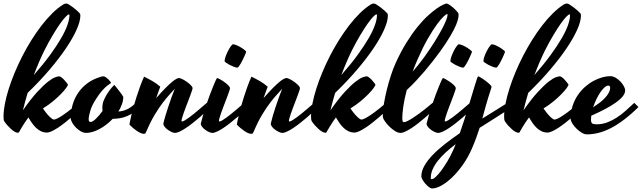

<svg xmlns="http://www.w3.org/2000/svg" viewBox="-60 -729 3651 1092"><path d="M245.1 -48.8Q252.9 -48.8 264.9 -54.7Q276.9 -60.5 291 -69.6Q305.2 -78.6 320.1 -89.8Q335 -101.1 348.4 -111.8Q361.8 -122.6 372.6 -131.8Q383.3 -141.1 389.2 -146Q393.6 -141.6 399.7 -134.8Q405.8 -127.9 411.1 -122.1Q400.4 -111.3 384.3 -95.9Q368.2 -80.6 349.4 -64.5Q330.6 -48.3 310.3 -32.2Q290 -16.1 270.8 -3.4Q251.5 9.3 234.9 17.1Q218.3 24.9 207 24.9Q188 24.9 172.6 17.3Q157.2 9.8 144.8 -2.2Q132.3 -14.2 121.6 -29.5Q110.8 -44.9 101.6 -61Q93.3 -50.3 84.7 -37.4Q76.2 -24.4 68.8 -12.7Q61.5 -1 56.6 7.8Q51.8 16.6 50.3 18.6Q49.3 22.5 47.4 24.2Q45.4 25.9 41 25.9Q33.7 25.9 23.7 20.3Q13.7 14.6 3.4 5.4Q-6.8 -3.9 -16.8 -14.9Q-26.9 -25.9 -34.2 -37.1Q-38.1 -42.5 -39.1 -49.3Q-40 -56.2 -40 -65.9Q-40 -98.1 -32.2 -138.7Q-24.4 -179.2 -10.3 -223.9Q3.9 -268.6 23.7 -316.2Q43.5 -363.8 67.4 -410.4Q91.3 -457 119.1 -501.5Q147 -545.9 176.8 -584.5Q206.5 -623 237.8 -653.8Q269 -684.6 300.8 -704.1Q305.7 -707 309.8 -708Q314 -709 316.9 -709Q322.8 -709 333.5 -702.4Q344.2 -695.8 356.2 -686.5Q368.2 -677.2 378.7 -668Q389.2 -658.7 394 -652.8Q397 -648.4 397 -640.1Q397 -607.9 375.5 -559.8Q354 -511.7 314.9 -453.9Q275.9 -396 220.5 -331.1Q165 -266.1 97.2 -200.7Q89.8 -175.8 83 -151.1Q76.2 -126.5 70.3 -101.6Q116.2 -167.5 151.6 -205.8Q187 -244.1 212.4 -263.9Q237.8 -283.7 253.7 -289.3Q269.5 -294.9 275.9 -294.9Q281.7 -294.9 289.8 -288.8Q297.9 -282.7 305.2 -274.7Q312.5 -266.6 318.4 -259Q324.2 -251.5 326.2 -248Q326.7 -243.2 315.9 -228.3Q305.2 -213.4 286.1 -193.8Q267.1 -174.3 241 -152.6Q214.8 -130.9 184.1 -112.3Q199.7 -89.8 210.9 -77.1Q222.2 -64.5 230 -58.1Q238.8 -50.8 245.1 -48.8ZM192.9 -442.9Q178.2 -413.6 162.8 -377.9Q147.5 -342.3 132.3 -302.2Q186.5 -363.8 224.9 -416.5Q263.2 -469.2 287.8 -512Q312.5 -554.7 323.7 -587.4Q335 -620.1 335 -642.1Q335 -643.6 334.7 -645.3Q334.5 -647 332 -647Q326.2 -647 313 -633.3Q299.8 -619.6 281.2 -593.3Q262.7 -566.9 240 -529.1Q217.3 -491.2 192.9 -442.9Z M444.3 -49.8Q444.3 -35.2 455.1 -35.2Q466.3 -35.2 484.9 -53Q503.4 -70.8 523.4 -98.1Q522.5 -103.5 522.2 -107.7Q522 -111.8 522 -115.2Q522 -125 524.2 -138.4Q526.4 -151.9 535.2 -168.9Q541 -182.1 549.3 -194.8Q556.2 -206.1 565.9 -219Q575.7 -231.9 587.4 -243.2L590.3 -246.1Q595.2 -240.2 603.3 -230.2Q611.3 -220.2 619.4 -209.7Q627.4 -199.2 633.5 -190.4Q639.6 -181.6 641.1 -178.2Q641.1 -157.2 633.5 -136.2Q626 -115.2 613.3 -94.7Q642.6 -96.7 667.7 -109.6Q692.9 -122.6 720.2 -151.9Q724.6 -147.5 731.7 -139.9Q738.8 -132.3 743.2 -127Q722.7 -105.5 702.9 -91.3Q683.1 -77.1 663.3 -68.8Q643.6 -60.5 623 -56.9Q602.5 -53.2 581.1 -53.2Q564.5 -35.6 545.4 -21Q526.4 -6.3 506.6 4.4Q486.8 15.1 467.3 21Q447.8 26.9 430.2 26.9Q415.5 26.9 399.9 18.1Q384.3 9.3 371.6 -3.7Q358.9 -16.6 350.6 -31.2Q342.3 -45.9 342.3 -57.1Q342.3 -94.2 352.3 -130.9Q362.3 -167.5 383.5 -199.5Q404.8 -231.4 437.7 -255.9Q470.7 -280.3 516.1 -293Q517.6 -293.9 521.2 -294.4Q524.9 -294.9 527.3 -294.9Q534.2 -294.9 541.7 -289.8Q549.3 -284.7 555.9 -278.3Q562.5 -272 566.9 -265.9Q571.3 -259.8 571.3 -257.8Q570.3 -255.4 564 -251.7Q557.6 -248 546.9 -239.3Q536.1 -230.5 521.5 -214.1Q506.8 -197.8 489.3 -170.9Q462.9 -131.3 453.6 -99.4Q444.3 -67.4 444.3 -49.8Z M851.6 -235.8Q845.7 -220.2 839.8 -204.1Q834 -188 828.1 -170.9Q858.9 -206.1 881.1 -228.3Q903.3 -250.5 918.7 -263.2Q934.1 -275.9 943.6 -280.5Q953.1 -285.2 958.5 -285.2Q964.8 -285.2 977.5 -278.8Q990.2 -272.5 1003.2 -263.2Q1016.1 -253.9 1025.6 -244.1Q1035.2 -234.4 1035.2 -227.1Q1035.2 -225.6 1034.7 -223.4Q1034.2 -221.2 1033.2 -217.8Q1029.3 -205.6 1023.2 -189Q1017.1 -172.4 1010.3 -154.5Q1003.4 -136.7 996.6 -118.9Q989.7 -101.1 984.4 -85.4Q979 -69.8 975.6 -58.1Q972.2 -46.4 972.2 -41Q972.2 -38.1 975.1 -38.1Q980.5 -38.1 991.2 -44.4Q1002 -50.8 1015.9 -61Q1029.8 -71.3 1044.9 -83.5Q1060.1 -95.7 1074 -107.7Q1087.9 -119.6 1099.1 -129.4Q1110.4 -139.2 1116.2 -144Q1121.1 -139.6 1127 -132.8Q1132.8 -126 1138.2 -120.1Q1127.4 -109.4 1111.3 -94Q1095.2 -78.6 1076.4 -62.5Q1057.6 -46.4 1037.4 -30.3Q1017.1 -14.2 998 -1.5Q979 11.2 962.4 19Q945.8 26.9 934.6 26.9Q927.2 26.9 916 21.7Q904.8 16.6 894.3 9Q883.8 1.5 876.5 -7.8Q869.1 -17.1 869.1 -25.9Q873.5 -45.9 881.1 -71.3Q888.7 -96.7 897.5 -123.3Q906.2 -149.9 915.8 -176Q925.3 -202.1 934.1 -224.1L933.1 -223.1Q923.8 -211.9 906.5 -193.6Q889.2 -175.3 867.2 -146.7Q845.2 -118.2 820.8 -77.9Q796.4 -37.6 772.9 17.6Q770 24.4 767.6 28.3Q765.1 32.2 758.3 32.2Q750 32.2 739.5 27.6Q729 22.9 718 15.4Q707 7.8 696 -1.5Q685.1 -10.7 676.3 -20Q676.3 -22.9 679 -36.6Q681.6 -50.3 686.5 -71Q691.4 -91.8 698.7 -118.4Q706.1 -145 715.3 -174.3Q724.6 -203.6 735.6 -234.1Q746.6 -264.6 759.3 -293Q779.8 -283.2 804.9 -269Q830.1 -254.9 851.6 -235.8Z M1147 26.9Q1139.6 26.9 1128.4 21.7Q1117.2 16.6 1106.9 9Q1096.7 1.5 1089.4 -7.8Q1082 -17.1 1082 -25.9Q1086.9 -47.4 1095.2 -75.2Q1103.5 -103 1113 -131.8Q1122.6 -160.6 1133.1 -188.2Q1143.6 -215.8 1152.1 -237.3Q1160.6 -258.8 1167 -272Q1173.3 -285.2 1175.3 -285.2Q1178.2 -285.2 1189.9 -278.8Q1201.7 -272.5 1214.6 -263.4Q1227.5 -254.4 1237.8 -244.4Q1248 -234.4 1248 -227.1Q1248 -225.6 1247.6 -223.4Q1247.1 -221.2 1246.1 -217.8Q1242.2 -205.6 1236.1 -189Q1230 -172.4 1223.1 -154.5Q1216.3 -136.7 1209.5 -118.9Q1202.6 -101.1 1197.3 -85.4Q1191.9 -69.8 1188.5 -58.1Q1185.1 -46.4 1185.1 -41Q1185.1 -38.1 1188 -38.1Q1193.4 -38.1 1204.1 -44.4Q1214.8 -50.8 1228.8 -61Q1242.7 -71.3 1257.8 -83.5Q1272.9 -95.7 1286.9 -107.7Q1300.8 -119.6 1312 -129.4Q1323.2 -139.2 1329.1 -144Q1333.5 -139.6 1339.6 -132.8Q1345.7 -126 1351.1 -120.1Q1340.3 -109.4 1324.2 -94Q1308.1 -78.6 1289.3 -62.5Q1270.5 -46.4 1250.2 -30.3Q1230 -14.2 1210.9 -1.5Q1191.9 11.2 1175.3 19Q1158.7 26.9 1147 26.9ZM1340.3 -434.1Q1339.8 -432.1 1336.7 -424.6Q1333.5 -417 1329.1 -407Q1324.7 -397 1319.1 -386Q1313.5 -375 1308.1 -365.7Q1302.7 -356.4 1297.9 -350.3Q1293 -344.2 1290 -344.2Q1281.2 -344.7 1268.8 -349.6Q1256.3 -354.5 1244.9 -360.6Q1233.4 -366.7 1225.3 -372.6Q1217.3 -378.4 1217.3 -380.9Q1217.3 -391.1 1223.1 -407.5Q1229 -423.8 1236.8 -439.2Q1244.6 -454.6 1252.7 -465.8Q1260.7 -477.1 1265.1 -477.1Q1273.9 -477.1 1286.6 -471.4Q1299.3 -465.8 1311.3 -458.5Q1323.2 -451.2 1331.8 -444.1Q1340.3 -437 1340.3 -434.1Z M1462.4 -235.8Q1456.5 -220.2 1450.7 -204.1Q1444.8 -188 1439 -170.9Q1469.7 -206.1 1491.9 -228.3Q1514.2 -250.5 1529.5 -263.2Q1544.9 -275.9 1554.4 -280.5Q1564 -285.2 1569.3 -285.2Q1575.7 -285.2 1588.4 -278.8Q1601.1 -272.5 1614 -263.2Q1627 -253.9 1636.5 -244.1Q1646 -234.4 1646 -227.1Q1646 -225.6 1645.5 -223.4Q1645 -221.2 1644 -217.8Q1640.1 -205.6 1634 -189Q1627.9 -172.4 1621.1 -154.5Q1614.3 -136.7 1607.4 -118.9Q1600.6 -101.1 1595.2 -85.4Q1589.8 -69.8 1586.4 -58.1Q1583 -46.4 1583 -41Q1583 -38.1 1585.9 -38.1Q1591.3 -38.1 1602.1 -44.4Q1612.8 -50.8 1626.7 -61Q1640.6 -71.3 1655.8 -83.5Q1670.9 -95.7 1684.8 -107.7Q1698.7 -119.6 1710 -129.4Q1721.2 -139.2 1727.1 -144Q1731.9 -139.6 1737.8 -132.8Q1743.7 -126 1749 -120.1Q1738.3 -109.4 1722.2 -94Q1706.1 -78.6 1687.3 -62.5Q1668.5 -46.4 1648.2 -30.3Q1627.9 -14.2 1608.9 -1.5Q1589.8 11.2 1573.2 19Q1556.6 26.9 1545.4 26.9Q1538.1 26.9 1526.9 21.7Q1515.6 16.6 1505.1 9Q1494.6 1.5 1487.3 -7.8Q1480 -17.1 1480 -25.9Q1484.4 -45.9 1491.9 -71.3Q1499.5 -96.7 1508.3 -123.3Q1517.1 -149.9 1526.6 -176Q1536.1 -202.1 1544.9 -224.1L1543.9 -223.1Q1534.7 -211.9 1517.3 -193.6Q1500 -175.3 1478 -146.7Q1456.1 -118.2 1431.6 -77.9Q1407.2 -37.6 1383.8 17.6Q1380.9 24.4 1378.4 28.3Q1376 32.2 1369.1 32.2Q1360.8 32.2 1350.3 27.6Q1339.8 22.9 1328.9 15.4Q1317.9 7.8 1306.9 -1.5Q1295.9 -10.7 1287.1 -20Q1287.1 -22.9 1289.8 -36.6Q1292.5 -50.3 1297.4 -71Q1302.2 -91.8 1309.6 -118.4Q1316.9 -145 1326.2 -174.3Q1335.4 -203.6 1346.4 -234.1Q1357.4 -264.6 1370.1 -293Q1390.6 -283.2 1415.8 -269Q1440.9 -254.9 1462.4 -235.8Z M1994.1 -48.8Q2002 -48.8 2013.9 -54.7Q2025.9 -60.5 2040 -69.6Q2054.2 -78.6 2069.1 -89.8Q2084 -101.1 2097.4 -111.8Q2110.8 -122.6 2121.6 -131.8Q2132.3 -141.1 2138.2 -146Q2142.6 -141.6 2148.7 -134.8Q2154.8 -127.9 2160.2 -122.1Q2149.4 -111.3 2133.3 -95.9Q2117.2 -80.6 2098.4 -64.5Q2079.6 -48.3 2059.3 -32.2Q2039.1 -16.1 2019.8 -3.4Q2000.5 9.3 1983.9 17.1Q1967.3 24.9 1956.1 24.9Q1937 24.9 1921.6 17.3Q1906.2 9.8 1893.8 -2.2Q1881.3 -14.2 1870.6 -29.5Q1859.9 -44.9 1850.6 -61Q1842.3 -50.3 1833.7 -37.4Q1825.2 -24.4 1817.9 -12.7Q1810.5 -1 1805.7 7.8Q1800.8 16.6 1799.3 18.6Q1798.3 22.5 1796.4 24.2Q1794.4 25.9 1790 25.9Q1782.7 25.9 1772.7 20.3Q1762.7 14.6 1752.4 5.4Q1742.2 -3.9 1732.2 -14.9Q1722.2 -25.9 1714.8 -37.1Q1710.9 -42.5 1710 -49.3Q1709 -56.2 1709 -65.9Q1709 -98.1 1716.8 -138.7Q1724.6 -179.2 1738.8 -223.9Q1752.9 -268.6 1772.7 -316.2Q1792.5 -363.8 1816.4 -410.4Q1840.3 -457 1868.2 -501.5Q1896 -545.9 1925.8 -584.5Q1955.6 -623 1986.8 -653.8Q2018.1 -684.6 2049.8 -704.1Q2054.7 -707 2058.8 -708Q2063 -709 2065.9 -709Q2071.8 -709 2082.5 -702.4Q2093.3 -695.8 2105.2 -686.5Q2117.2 -677.2 2127.7 -668Q2138.2 -658.7 2143.1 -652.8Q2146 -648.4 2146 -640.1Q2146 -607.9 2124.5 -559.8Q2103 -511.7 2064 -453.9Q2024.9 -396 1969.5 -331.1Q1914.1 -266.1 1846.2 -200.7Q1838.9 -175.8 1832 -151.1Q1825.2 -126.5 1819.3 -101.6Q1865.2 -167.5 1900.6 -205.8Q1936 -244.1 1961.4 -263.9Q1986.8 -283.7 2002.7 -289.3Q2018.6 -294.9 2024.9 -294.9Q2030.8 -294.9 2038.8 -288.8Q2046.9 -282.7 2054.2 -274.7Q2061.5 -266.6 2067.4 -259Q2073.2 -251.5 2075.2 -248Q2075.7 -243.2 2064.9 -228.3Q2054.2 -213.4 2035.2 -193.8Q2016.1 -174.3 1990 -152.6Q1963.9 -130.9 1933.1 -112.3Q1948.7 -89.8 1960 -77.1Q1971.2 -64.5 1979 -58.1Q1987.8 -50.8 1994.1 -48.8ZM1941.9 -442.9Q1927.2 -413.6 1911.9 -377.9Q1896.5 -342.3 1881.3 -302.2Q1935.5 -363.8 1973.9 -416.5Q2012.2 -469.2 2036.9 -512Q2061.5 -554.7 2072.8 -587.4Q2084 -620.1 2084 -642.1Q2084 -643.6 2083.7 -645.3Q2083.5 -647 2081.1 -647Q2075.2 -647 2062 -633.3Q2048.8 -619.6 2030.3 -593.3Q2011.7 -566.9 1989 -529.1Q1966.3 -491.2 1941.9 -442.9Z M2237.3 -34.2Q2245.1 -34.2 2258.5 -41Q2272 -47.9 2288.1 -58.3Q2304.2 -68.8 2321.8 -81.5Q2339.4 -94.2 2354.7 -106.4Q2370.1 -118.7 2382.3 -128.9Q2394.5 -139.2 2400.4 -144Q2404.8 -139.6 2410.9 -132.8Q2417 -126 2422.4 -120.1Q2411.6 -109.4 2395.5 -94Q2379.4 -78.6 2360.6 -62.5Q2341.8 -46.4 2321.5 -30.3Q2301.3 -14.2 2282 -1.5Q2262.7 11.2 2246.1 19Q2229.5 26.9 2218.3 26.9Q2203.1 26.9 2186.3 16.1Q2169.4 5.4 2154.8 -9Q2140.1 -23.4 2129.9 -38.1Q2119.6 -52.7 2118.2 -60.1Q2117.2 -63 2117.2 -67.1Q2117.2 -71.3 2117.2 -76.2Q2117.2 -100.6 2123.3 -137.9Q2129.4 -175.3 2139.6 -217Q2149.9 -258.8 2163.3 -300Q2176.8 -341.3 2191.4 -373Q2221.2 -438 2252.7 -488.3Q2284.2 -538.6 2314.5 -575.9Q2344.7 -613.3 2372.6 -638.7Q2400.4 -664.1 2422.6 -679.7Q2444.8 -695.3 2460.2 -702.1Q2475.6 -709 2481.4 -709Q2490.7 -705.6 2500.2 -699Q2509.8 -692.4 2518.1 -685.1Q2526.4 -677.7 2532.7 -670.7Q2539.1 -663.6 2542 -660.2Q2545.9 -656.2 2547.1 -652.6Q2548.3 -648.9 2548.3 -643.1Q2548.3 -631.3 2542.5 -610.8Q2536.6 -590.3 2520.5 -558.8Q2504.4 -527.3 2475.8 -483.4Q2447.3 -439.5 2401.4 -380.9Q2379.9 -353.5 2356 -325.2Q2335.4 -300.8 2308.6 -272Q2281.7 -243.2 2253.4 -216.8Q2239.3 -163.1 2233.6 -122.1Q2228 -81.1 2228 -58.1Q2228 -43 2230.5 -38.6Q2232.9 -34.2 2237.3 -34.2ZM2315.4 -392.1Q2307.1 -373.5 2300 -356Q2293 -338.4 2286.6 -321.3Q2301.8 -338.4 2314.2 -354Q2326.7 -369.6 2335.4 -380.9Q2345.7 -394 2354 -405.8Q2388.2 -453.6 2413.1 -493.7Q2438 -533.7 2454.1 -564.2Q2470.2 -594.7 2477.8 -615Q2485.4 -635.3 2485.4 -644Q2485.4 -646.5 2485.1 -647.7Q2484.9 -648.9 2482.4 -648.9Q2478 -648.9 2462.4 -634.5Q2446.8 -620.1 2424.1 -588.9Q2401.4 -557.6 2373.3 -509Q2345.2 -460.4 2315.4 -392.1Z M2431.2 26.9Q2423.8 26.9 2412.6 21.7Q2401.4 16.6 2391.1 9Q2380.9 1.5 2373.5 -7.8Q2366.2 -17.1 2366.2 -25.9Q2371.1 -47.4 2379.4 -75.2Q2387.7 -103 2397.2 -131.8Q2406.7 -160.6 2417.2 -188.2Q2427.7 -215.8 2436.3 -237.3Q2444.8 -258.8 2451.2 -272Q2457.5 -285.2 2459.5 -285.2Q2462.4 -285.2 2474.1 -278.8Q2485.8 -272.5 2498.8 -263.4Q2511.7 -254.4 2522 -244.4Q2532.2 -234.4 2532.2 -227.1Q2532.2 -225.6 2531.7 -223.4Q2531.2 -221.2 2530.3 -217.8Q2526.4 -205.6 2520.3 -189Q2514.2 -172.4 2507.3 -154.5Q2500.5 -136.7 2493.7 -118.9Q2486.8 -101.1 2481.4 -85.4Q2476.1 -69.8 2472.7 -58.1Q2469.2 -46.4 2469.2 -41Q2469.2 -38.1 2472.2 -38.1Q2477.5 -38.1 2488.3 -44.4Q2499 -50.8 2512.9 -61Q2526.9 -71.3 2542 -83.5Q2557.1 -95.7 2571 -107.7Q2585 -119.6 2596.2 -129.4Q2607.4 -139.2 2613.3 -144Q2617.7 -139.6 2623.8 -132.8Q2629.9 -126 2635.3 -120.1Q2624.5 -109.4 2608.4 -94Q2592.3 -78.6 2573.5 -62.5Q2554.7 -46.4 2534.4 -30.3Q2514.2 -14.2 2495.1 -1.5Q2476.1 11.2 2459.5 19Q2442.9 26.9 2431.2 26.9ZM2624.5 -434.1Q2624 -432.1 2620.8 -424.6Q2617.7 -417 2613.3 -407Q2608.9 -397 2603.3 -386Q2597.7 -375 2592.3 -365.7Q2586.9 -356.4 2582 -350.3Q2577.1 -344.2 2574.2 -344.2Q2565.4 -344.7 2553 -349.6Q2540.5 -354.5 2529.1 -360.6Q2517.6 -366.7 2509.5 -372.6Q2501.5 -378.4 2501.5 -380.9Q2501.5 -391.1 2507.3 -407.5Q2513.2 -423.8 2521 -439.2Q2528.8 -454.6 2536.9 -465.8Q2544.9 -477.1 2549.3 -477.1Q2558.1 -477.1 2570.8 -471.4Q2583.5 -465.8 2595.5 -458.5Q2607.4 -451.2 2616 -444.1Q2624.5 -437 2624.5 -434.1Z M2851.6 -120.1Q2807.1 -89.8 2760.5 -60.5Q2713.9 -31.2 2668 -2Q2659.7 23.4 2649.7 51.5Q2639.6 79.6 2623.5 117.2Q2602.1 166 2573 207.3Q2543.9 248.5 2512.9 278.6Q2481.9 308.6 2451.7 325.7Q2421.4 342.8 2397.5 342.8Q2389.6 342.8 2379.2 334.7Q2368.7 326.7 2359.1 315.7Q2349.6 304.7 2343 293Q2336.4 281.2 2336.4 273.9Q2336.4 245.1 2353 215.1Q2369.6 185.1 2398.9 154.3Q2428.2 123.5 2468.3 92Q2508.3 60.5 2555.2 28.3Q2567.9 -7.8 2580.1 -45.7Q2592.3 -83.5 2603.3 -119.4Q2614.3 -155.3 2623.8 -187.3Q2633.3 -219.2 2640.6 -243.2Q2647.9 -267.1 2652.8 -281Q2657.7 -294.9 2659.2 -294.9Q2662.1 -294.9 2674.6 -287.6Q2687 -280.3 2700.4 -270.3Q2713.9 -260.3 2724.6 -250.2Q2735.4 -240.2 2735.4 -234.9Q2735.4 -232.4 2734.9 -230.5Q2734.4 -228.5 2733.4 -226.1Q2723.6 -196.8 2716.3 -172.4Q2709 -147.9 2703.1 -127.2Q2697.3 -106.4 2692.4 -88.6Q2687.5 -70.8 2683.1 -54.7Q2719.7 -77.6 2756.3 -100.1Q2793 -122.6 2829.6 -146ZM2812.5 -434.1Q2812 -432.1 2808.8 -424.6Q2805.7 -417 2801.3 -407Q2796.9 -397 2791.3 -386Q2785.6 -375 2780.3 -365.7Q2774.9 -356.4 2770 -350.3Q2765.1 -344.2 2762.2 -344.2Q2753.4 -344.7 2741 -349.6Q2728.5 -354.5 2717 -360.6Q2705.6 -366.7 2697.5 -372.6Q2689.5 -378.4 2689.5 -380.9Q2689.5 -391.6 2695.3 -408.2Q2701.2 -424.8 2709.2 -439.9Q2717.3 -455.1 2725.3 -466.1Q2733.4 -477.1 2737.3 -477.1Q2746.1 -477.1 2758.8 -471.4Q2771.5 -465.8 2783.4 -458.5Q2795.4 -451.2 2804 -444.1Q2812.5 -437 2812.5 -434.1ZM2513.2 133.8Q2518.1 124 2522.5 113.3Q2526.9 102.5 2531.7 90.8Q2500.5 114.3 2474.6 138.2Q2448.7 162.1 2429.9 186Q2411.1 210 2400.6 234.1Q2390.1 258.3 2390.1 283.2Q2390.1 290 2395.5 290Q2404.3 290 2419.2 276.1Q2434.1 262.2 2450.7 239.7Q2467.3 217.3 2483.9 189.5Q2500.5 161.6 2513.2 133.8Z M3092.3 -48.8Q3100.1 -48.8 3112.1 -54.7Q3124 -60.5 3138.2 -69.6Q3152.3 -78.6 3167.2 -89.8Q3182.1 -101.1 3195.6 -111.8Q3209 -122.6 3219.7 -131.8Q3230.5 -141.1 3236.3 -146Q3240.7 -141.6 3246.8 -134.8Q3252.9 -127.9 3258.3 -122.1Q3247.6 -111.3 3231.4 -95.9Q3215.3 -80.6 3196.5 -64.5Q3177.7 -48.3 3157.5 -32.2Q3137.2 -16.1 3117.9 -3.4Q3098.6 9.3 3082 17.1Q3065.4 24.9 3054.2 24.9Q3035.2 24.9 3019.8 17.3Q3004.4 9.8 2991.9 -2.2Q2979.5 -14.2 2968.8 -29.5Q2958 -44.9 2948.7 -61Q2940.4 -50.3 2931.9 -37.4Q2923.3 -24.4 2916 -12.7Q2908.7 -1 2903.8 7.8Q2898.9 16.6 2897.5 18.6Q2896.5 22.5 2894.5 24.2Q2892.6 25.9 2888.2 25.9Q2880.9 25.9 2870.8 20.3Q2860.8 14.6 2850.6 5.4Q2840.3 -3.9 2830.3 -14.9Q2820.3 -25.9 2813 -37.1Q2809.1 -42.5 2808.1 -49.3Q2807.1 -56.2 2807.1 -65.9Q2807.1 -98.1 2814.9 -138.7Q2822.8 -179.2 2836.9 -223.9Q2851.1 -268.6 2870.8 -316.2Q2890.6 -363.8 2914.6 -410.4Q2938.5 -457 2966.3 -501.5Q2994.1 -545.9 3023.9 -584.5Q3053.7 -623 3085 -653.8Q3116.2 -684.6 3147.9 -704.1Q3152.8 -707 3157 -708Q3161.1 -709 3164.1 -709Q3169.9 -709 3180.7 -702.4Q3191.4 -695.8 3203.4 -686.5Q3215.3 -677.2 3225.8 -668Q3236.3 -658.7 3241.2 -652.8Q3244.1 -648.4 3244.1 -640.1Q3244.1 -607.9 3222.7 -559.8Q3201.2 -511.7 3162.1 -453.9Q3123 -396 3067.6 -331.1Q3012.2 -266.1 2944.3 -200.7Q2937 -175.8 2930.2 -151.1Q2923.3 -126.5 2917.5 -101.6Q2963.4 -167.5 2998.8 -205.8Q3034.2 -244.1 3059.6 -263.9Q3085 -283.7 3100.8 -289.3Q3116.7 -294.9 3123 -294.9Q3128.9 -294.9 3137 -288.8Q3145 -282.7 3152.3 -274.7Q3159.7 -266.6 3165.5 -259Q3171.4 -251.5 3173.3 -248Q3173.8 -243.2 3163.1 -228.3Q3152.3 -213.4 3133.3 -193.8Q3114.3 -174.3 3088.1 -152.6Q3062 -130.9 3031.2 -112.3Q3046.9 -89.8 3058.1 -77.1Q3069.3 -64.5 3077.1 -58.1Q3085.9 -50.8 3092.3 -48.8ZM3040 -442.9Q3025.4 -413.6 3010 -377.9Q2994.6 -342.3 2979.5 -302.2Q3033.7 -363.8 3072 -416.5Q3110.4 -469.2 3135 -512Q3159.7 -554.7 3170.9 -587.4Q3182.1 -620.1 3182.1 -642.1Q3182.1 -643.6 3181.9 -645.3Q3181.6 -647 3179.2 -647Q3173.3 -647 3160.2 -633.3Q3147 -619.6 3128.4 -593.3Q3109.9 -566.9 3087.2 -529.1Q3064.5 -491.2 3040 -442.9Z M3571.3 -120.1Q3526.4 -76.2 3486.6 -46.4Q3446.8 -16.6 3410.6 1.5Q3374.5 19.5 3341.6 27.3Q3308.6 35.2 3277.3 35.2Q3264.2 35.2 3248 25.4Q3231.9 15.6 3218 1.7Q3204.1 -12.2 3194.8 -27.3Q3185.5 -42.5 3185.5 -53.2Q3185.5 -93.3 3196.5 -126.7Q3207.5 -160.2 3225.6 -187Q3243.7 -213.9 3266.8 -234.4Q3290 -254.9 3315.2 -268.6Q3340.3 -282.2 3365.2 -289.1Q3390.1 -295.9 3411.1 -295.9Q3426.3 -295.9 3441.2 -287.1Q3456.1 -278.3 3468.3 -265.6Q3480.5 -252.9 3488 -239Q3495.6 -225.1 3495.6 -214.8Q3495.6 -198.2 3481.7 -180.9Q3467.8 -163.6 3442.4 -145.5Q3417 -127.4 3381.3 -108.6Q3345.7 -89.8 3302.7 -70.8Q3301.3 -59.1 3301.3 -47.9Q3301.3 -32.7 3307.9 -27.3Q3314.5 -22 3332.5 -22Q3364.7 -22 3393.3 -32.7Q3421.9 -43.5 3448.2 -60.5Q3474.6 -77.6 3499 -99.6Q3523.4 -121.6 3547.4 -144ZM3399.4 -242.2Q3389.6 -242.2 3377.9 -231.7Q3366.2 -221.2 3354.5 -204.1Q3342.8 -187 3332 -164.8Q3321.3 -142.6 3313.5 -118.7Q3331.5 -130.4 3348.9 -143.6Q3366.2 -156.7 3379.9 -171.1Q3393.6 -185.5 3401.9 -200.7Q3410.2 -215.8 3410.2 -231Q3410.2 -235.4 3407.5 -238.8Q3404.8 -242.2 3399.4 -242.2Z"/></svg>

Font: Yesteryear
Style: Regular
Weight: 400
Designer: Astigmatic (AOETI)
Foundry: Astigmatic (AOETI)
Version: Version 1.000